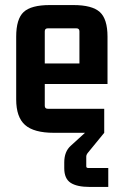

<svg xmlns="http://www.w3.org/2000/svg" viewBox="-20 -519 483 759"><path d="M408 220H335Q284 220 259 203.5Q234 187 234 146V123Q234 80 260 57L316 6H193Q114 6 79 -25Q44 -56 44 -126V-374Q44 -444 73.5 -471.5Q103 -499 177 -499H270Q344 -499 374.5 -471.5Q405 -444 405 -374V-187H157V-101Q157 -89 169 -89H392V6L329 83Q321 92 321 100V138Q321 145 328 145H408ZM169 -407Q157 -407 157 -395V-268H294V-395Q294 -407 282 -407Z"/></svg>

Font: Gemunu Libre
Style: Bold
Weight: 700
Designer: Puspanada Ekanayake, Sola Matas, Pathum Egodawatta, Kosala Senevirathne
Foundry: mooniak
Version: Version 1.100